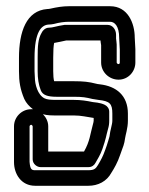

<svg xmlns="http://www.w3.org/2000/svg" viewBox="-20 -559 480 617"><path d="M281 -180V-171C281 -169 280 -164 278 -157C270 -129 269 -105 250 -72H135V-153C135 -168 128 -182 118 -192C132 -188 147 -188 162 -188H217C242 -188 259 -183 281 -180ZM93 38H264C295 38 323 24 338 -4C347 -18 358 -37 366 -61L371 -75C374 -83 380 -97 382 -115C383 -124 391 -147 391 -171V-194C391 -252 354 -282 301 -288C295 -289 291 -289 289 -290C266 -296 248 -298 217 -298H162H154C152 -305 151 -317 151 -330V-373C151 -396 152 -412 154 -421C167 -423 178 -426 193 -429H303C303 -425 304 -421 305 -414V-358C305 -327 331 -303 361 -303C392 -303 415 -329 415 -358V-400V-401L413 -438C413 -484 391 -539 334 -539H201C182 -539 163 -536 141 -531C139 -531 137 -530 134 -530H132C65 -525 41 -458 41 -373V-330C41 -296 45 -272 58 -241C64 -228 74 -217 86 -208H80C50 -208 25 -183 25 -153V-38C25 0 48 38 93 38ZM353 -435V-447C353 -465 341 -479 326 -479H191H187C160 -475 150 -470 137 -470C126 -470 117 -461 114 -454C102 -434 101 -410 101 -373V-330C101 -307 104 -287 111 -269C117 -253 134 -248 162 -248H217C246 -248 256 -246 277 -241C283 -240 289 -239 296 -238C333 -234 341 -226 341 -194V-171C341 -159 334 -141 332 -121C331 -116 326 -101 323 -91L318 -77C311 -57 305 -46 295 -29C288 -18 284 -12 264 -12H93C82 -12 77 -14 75 -39V-153C75 -155 78 -158 80 -158C83 -158 85 -154 85 -153V-47C85 -32 99 -22 110 -22H265C275 -22 283 -28 287 -36C293 -47 302 -60 309 -80C322 -118 320 -119 327 -144C330 -154 331 -162 331 -171V-200C331 -210 325 -218 317 -222C301 -230 282 -230 278 -231C259 -235 240 -238 217 -238H162C142 -238 131 -239 123 -243C101 -254 92 -288 92 -311C92 -317 91 -323 91 -330V-373C91 -457 113 -478 135 -480C142 -480 147 -481 153 -482C171 -487 188 -489 201 -489H334C348 -489 363 -476 363 -437V-436L365 -399V-358C365 -355 363 -353 361 -353C358 -353 355 -356 355 -358V-416C355 -422 353 -433 353 -435Z"/></svg>

Font: Squarish
Style: Fog
Weight: 400
Foundry: Cannot Into Space Fonts
Version: Version 0.272